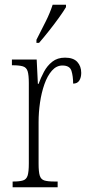

<svg xmlns="http://www.w3.org/2000/svg" viewBox="-20 -786 372 806"><path d="M33 0V-24H35Q62 -24 76.5 -28.5Q91 -33 96 -49Q101 -65 101 -100V-437Q101 -471 96 -487Q91 -503 76 -507.5Q61 -512 33 -512H30V-536H134L139 -434H142Q151 -459 164.5 -484.5Q178 -510 199.5 -527Q221 -544 253 -544Q288 -544 304.5 -526Q321 -508 321 -480Q321 -461 313 -448Q305 -435 287 -435Q287 -466 280 -488.5Q273 -511 242 -511Q217 -511 198 -489.5Q179 -468 166.5 -432.5Q154 -397 148 -355.5Q142 -314 142 -274V-99Q142 -64 147 -48.5Q152 -33 166 -28.5Q180 -24 209 -24H222V0ZM133 -619Q155 -662 172.5 -697Q190 -732 201 -766H257V-756Q247 -739 228 -712.5Q209 -686 186.5 -657.5Q164 -629 144 -606H133Z"/></svg>

Font: Noto Serif Tamil ExtraCondensed ExtraLight
Style: Italic
Weight: 200
Width: 2
Italic angle: -12°
Designer: Indian Type Foundry, Tom Grace, and the Monotype Design Team
Foundry: Monotype Imaging Inc.
Version: Version 2.003; ttfautohint (v1.8.4.7-5d5b)